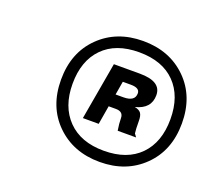

<svg xmlns="http://www.w3.org/2000/svg" viewBox="-82 -867 691 627"><g transform="rotate(20 264.0 -554.0)"><path d="M343 -660Q418 -660 418 -612Q418 -565 365 -552Q381 -549 387 -540.5Q393 -532 393 -514Q393 -484 395 -471L403 -460H339Q335 -484 335 -502Q335 -525 309 -525H284L273 -460H218L253 -660ZM167 -402Q108 -460 108 -554Q108 -648 167 -706Q226 -764 318 -764Q410 -764 469 -706Q528 -648 528 -554Q528 -460 469 -402Q410 -344 318 -344Q226 -344 167 -402ZM148 -554Q148 -475 193 -429Q238 -383 318 -383Q399 -383 443.5 -428.5Q488 -474 488 -554Q488 -634 443.5 -679.5Q399 -725 318 -725Q237 -725 192.5 -679.5Q148 -634 148 -554ZM292 -569H319Q359 -569 359 -597Q359 -616 328 -616H300Z"/></g></svg>

Font: Nacelle Heavy
Style: Italic
Weight: 800
Italic angle: -12°
Designer: Sora Sagano
Foundry: Sora Sagano
Version: Version 1.000;FEAKit 1.0